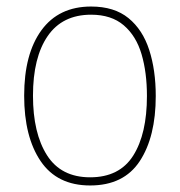

<svg xmlns="http://www.w3.org/2000/svg" viewBox="-20 -558 552 588"><path d="M457 -264Q457 -139 408 -64.5Q359 10 256 10Q155 10 104.5 -64.5Q54 -139 54 -265Q54 -393 107 -465.5Q160 -538 259 -538Q330 -538 373.5 -502.5Q417 -467 437 -405Q457 -343 457 -264ZM81 -265Q81 -150 124 -82.5Q167 -15 256 -15Q346 -15 388 -81.5Q430 -148 430 -264Q430 -336 413.5 -392Q397 -448 359 -480.5Q321 -513 259 -513Q171 -513 126 -447.5Q81 -382 81 -265Z"/></svg>

Font: Noto Sans Gurmukhi UI SemiCondensed Thin
Style: Regular
Weight: 100
Width: 4
Designer: Jelle Bosma - Monotype Design Team
Foundry: Monotype Imaging Inc.
Version: Version 2.004; ttfautohint (v1.8.4.7-5d5b)